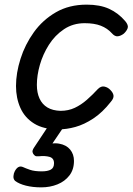

<svg xmlns="http://www.w3.org/2000/svg" viewBox="-20 -539 572 828"><path d="M231 19Q168 19 127.5 -6Q87 -31 68 -73.5Q49 -116 49 -168Q49 -224 68.5 -285.5Q88 -347 126 -400Q164 -453 221 -486Q278 -519 354 -519Q411 -519 450.5 -501Q490 -483 520 -448Q535 -430 530.5 -417.5Q526 -405 514 -394Q501 -384 488 -382.5Q475 -381 462 -396Q443 -417 415 -428Q387 -439 345 -439Q295 -439 256 -413Q217 -387 191 -346Q165 -305 152 -259.5Q139 -214 139 -173Q139 -139 150.5 -114Q162 -89 184.5 -75.5Q207 -62 241 -61Q275 -61 302.5 -74Q330 -87 354.5 -108.5Q379 -130 402 -155Q416 -169 431 -165.5Q446 -162 456 -151Q468 -139 469.5 -127Q471 -115 458 -100Q422 -54 382.5 -28Q343 -2 305 8.5Q267 19 231 19ZM158 269Q121 269 91.5 261.5Q62 254 45 241Q37 233 38 220.5Q39 208 44 199Q51 186 59.5 181.5Q68 177 78 181Q91 187 110 193.5Q129 200 160 200Q185 200 199 192.5Q213 185 213 165Q213 143 193.5 137.5Q174 132 147 135Q136 136 131.5 133Q127 130 123 124Q119 117 120.5 110.5Q122 104 127 97L200 -13H269L189 105L160 89Q204 75 235 80.5Q266 86 282.5 106Q299 126 299 155Q299 192 279.5 217.5Q260 243 228 256Q196 269 158 269Z"/></svg>

Font: Playwrite IN
Style: Regular
Weight: 400
Designer: Veronika Burian, José Scaglione
Foundry: TypeTogether
Version: Version 1.002